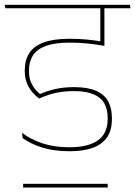

<svg xmlns="http://www.w3.org/2000/svg" viewBox="-35 -646 579 822"><path d="M64 157H426V141H64ZM524 -610.5 521 -625.5H-15L-12 -610.5ZM394.5 -618V-460Q395 -458.5 396.5 -457.2Q398 -456 400 -455Q402 -454 404 -453Q406 -452 408.2 -451.2Q410.5 -450.5 412 -449.5V-618ZM59.5 -77 62 -54.5Q95.5 -30.5 145.2 -14.5Q195 1.5 263 1.5Q323 1.5 363.2 -13.5Q403.5 -28.5 423.8 -58.8Q444 -89 444 -135V-142Q444 -183.5 427.8 -212.8Q411.5 -242 375.8 -257.5Q340 -273 282 -273Q237.5 -273 201.8 -264.8Q166 -256.5 136 -243.5Q114.5 -261 101.8 -284.8Q89 -308.5 89 -340V-343.5Q89 -382.5 106.5 -409.2Q124 -436 162.2 -449.8Q200.5 -463.5 263 -463.5Q301.5 -463.5 337.5 -460Q373.5 -456.5 412 -449.5V-466Q376 -473 339 -476.5Q302 -480 262.5 -480Q194 -480 151.8 -464.2Q109.5 -448.5 90.2 -418.2Q71 -388 71 -344V-339.5Q71 -306 86.2 -276.8Q101.5 -247.5 132.5 -224Q166.5 -239.5 201.2 -247.8Q236 -256 282 -256Q334 -256 365.8 -242.2Q397.5 -228.5 411.8 -203Q426 -177.5 426 -141.5V-135.5Q426 -96 407.8 -69.2Q389.5 -42.5 353.2 -29Q317 -15.5 262.5 -15.5Q198 -15.5 148 -32Q98 -48.5 59.5 -77ZM329 -610.5H516.5L513.5 -625.5H325.5ZM412 -615.5H395V-487L412 -487.5Z"/></svg>

Font: Anek Devanagari Thin
Style: Regular
Weight: 250
Designer: Kailash Malviya (Devanagari) & Yesha Goshar (Latin)
Foundry: Ek Type
Version: Version 1.003